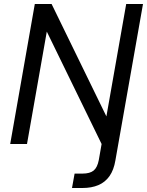

<svg xmlns="http://www.w3.org/2000/svg" viewBox="-20 -720 735 960"><path d="M31 0 154 -700H238L512 -138L611 -700H695L557 82Q549 130 527.5 160.5Q506 191 472 205.5Q438 220 392 220H340L353 148H392Q430 148 448.5 132.5Q467 117 474 80L488 0L214 -562L115 0Z"/></svg>

Font: DM Sans 10pt
Style: Italic
Weight: 400
Italic angle: -10°
Version: Version 4.004;gftools[0.9.30]